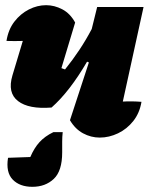

<svg xmlns="http://www.w3.org/2000/svg" viewBox="-20 -522 582 741"><path d="M179 -107Q91 -100 49.5 -132Q8 -164 28 -231L68 -364Q37 -363 5 -364Q12 -408 35.5 -438.5Q59 -469 91.5 -485.5Q124 -502 158 -502Q190 -502 220.5 -486Q251 -470 270 -435L217 -259Q224 -256 231 -254Q260 -290 286 -329Q312 -368 334 -410L355 -495H534L454 -130Q488 -132 526 -129Q519 -86 494.5 -55Q470 -24 435.5 -7.5Q401 9 365 9Q331 9 300.5 -7.5Q270 -24 250 -58L323 -281L316 -284Q249 -169 179 -107ZM105 199Q56 199 29 171Q2 143 11 87L97 84Q112 49 132.5 26.5Q153 4 186 -12H222Q220 6 220 24.5Q220 43 220 66Q220 138 187.5 168.5Q155 199 105 199Z"/></svg>

Font: Piazzolla Black
Style: Italic
Weight: 900
Italic angle: -11.3°
Designer: Juan Pablo del Peral
Foundry: Huerta Tipografica
Version: Version 1.330